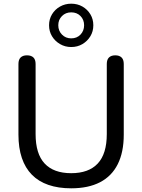

<svg xmlns="http://www.w3.org/2000/svg" viewBox="-20 -1012 771 1041"><path d="M366 9Q296 9 242.5 -9.5Q189 -28 153 -64.5Q117 -101 98.5 -155.5Q80 -210 80 -282V-665Q80 -689 92 -700.5Q104 -712 126 -712Q149 -712 161 -700.5Q173 -689 173 -665V-285Q173 -178 222 -125.5Q271 -73 366 -73Q461 -73 510 -125.5Q559 -178 559 -285V-665Q559 -689 571 -700.5Q583 -712 605 -712Q627 -712 639 -700.5Q651 -689 651 -665V-282Q651 -187 618.5 -122Q586 -57 522.5 -24Q459 9 366 9ZM366 -757Q333 -757 305.5 -773Q278 -789 262 -815.5Q246 -842 246 -875Q246 -908 262 -934.5Q278 -961 305.5 -976.5Q333 -992 366 -992Q400 -992 427 -976.5Q454 -961 470 -934.5Q486 -908 486 -875Q486 -842 470 -815.5Q454 -789 427 -773Q400 -757 366 -757ZM366 -804Q397 -804 416.5 -824.5Q436 -845 436 -875Q436 -905 416.5 -925Q397 -945 366 -945Q336 -945 316 -925Q296 -905 296 -875Q296 -845 316 -824.5Q336 -804 366 -804Z"/></svg>

Font: Nunito ExtraLight Medium
Style: Regular
Weight: 500
Version: Version 3.602